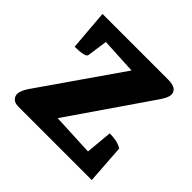

<svg xmlns="http://www.w3.org/2000/svg" viewBox="-121 -561 680 680"><g transform="rotate(45 219.0 -221.5)"><path d="M52.1 0Q34.2 0 25.4 -8.4Q16.6 -16.7 16.6 -29Q16.6 -37.8 20.9 -47.7Q25.3 -57.6 31.5 -67.3L266 -405.2L326.4 -369.8L88.5 -382.2L113.8 -417.1L98 -305.3Q97 -298.9 87.5 -295.9Q78.1 -293 65.8 -292Q53.5 -291 42.5 -291L30 -443H357.6Q382.5 -443 393.7 -435.1Q404.9 -427.2 404.9 -413.5Q404.9 -405.1 400.5 -395.7Q396.2 -386.2 388.5 -374.6L155.6 -35.9L94.1 -73.7L366.2 -60.8L334.3 -20.1L347.3 -162Q365.1 -162 380.8 -158.8Q396.5 -155.7 409 -147.4L419.2 0Z"/></g></svg>

Font: Pitagon Serif
Style: Regular
Weight: 400
Designer: Travis Tran
Foundry: Pitagon
Version: Version 1.000;gftools[0.9.26]